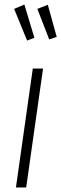

<svg xmlns="http://www.w3.org/2000/svg" viewBox="-20 -823 269 843"><path d="M169 -522 95 0H50L124 -522ZM87 -803 131 -657 99 -645 42 -784ZM190 -802 229 -661 196 -650 144 -784Z"/></svg>

Font: Fira Sans Extra Condensed ExtraLight
Style: Italic
Weight: 275
Width: 3
Italic angle: -8°
Designer: Carrois Corporate & Edenspiekermann AG
Foundry: Carrois Corporate GbR & Edenspiekermann AG
Version: Version 4.203